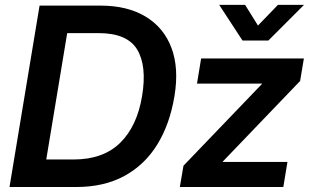

<svg xmlns="http://www.w3.org/2000/svg" viewBox="-20 -750 1246 770"><path d="M285.6 0H18.1L138.7 -727.5H382.8Q491.2 -727.5 564.2 -683.3Q637.2 -639.2 667.7 -557.9Q698.2 -476.6 679.7 -364.7Q661.1 -252 610.6 -170.2Q560.1 -88.4 478.5 -44.2Q397 0 285.6 0ZM165.5 -110.4H274.9Q393.6 -110.4 461.7 -177Q529.8 -243.7 549.8 -364.7Q569.8 -484.9 530.3 -551Q490.7 -617.2 375.5 -617.2H249.5ZM701.2 0 715.8 -85.4 1030.3 -413.1 1030.8 -414.6H770L786.6 -515.6H1198.7L1183.6 -425.3L873.5 -102.1V-100.6H1132.8L1116.2 0ZM962.9 -730.5 1014.6 -647.5 1094.7 -730.5H1198.7V-730L1056.2 -587.4H952.6L859.4 -730V-730.5Z"/></svg>

Font: Inter Display SemiBold
Style: Italic
Weight: 600
Italic angle: -9.39999°
Designer: Rasmus Andersson
Foundry: rsms
Version: Version 4.000;git-a52131595